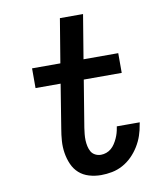

<svg xmlns="http://www.w3.org/2000/svg" viewBox="-83 -805 766 882"><g transform="rotate(-10 300.0 -363.5)"><path d="M318 8Q289 8 262 0Q235 -8 215.5 -25.5Q196 -43 185 -68Q174 -93 169.5 -121Q165 -149 167 -177.5Q169 -206 174 -234L207 -438H90V-530H222L256 -735H364L330 -530H492V-438H315L279 -219Q277 -205 275.5 -190.5Q274 -176 274.5 -162Q275 -148 278 -134Q281 -120 287.5 -108.5Q294 -97 306.5 -90.5Q319 -84 333 -84Q346 -84 358.5 -88.5Q371 -93 381 -101.5Q391 -110 398.5 -121.5Q406 -133 411.5 -145Q417 -157 420.5 -169Q424 -181 426 -194Q426 -195 426.5 -196.5Q427 -198 427 -200H534Q533 -197 533 -194.5Q533 -192 532 -190Q528 -164 519.5 -139Q511 -114 496.5 -90.5Q482 -67 462.5 -47.5Q443 -28 419 -15Q395 -2 369 3Q343 8 318 8Z"/></g></svg>

Font: Iosevka Curly Slab SmBdExObl
Style: Regular
Weight: 600
Width: 7
Italic angle: -9°
Monospace: yes
Designer: Belleve Invis
Foundry: Belleve Invis
Version: Version 11.1.0; ttfautohint (v1.8.3)